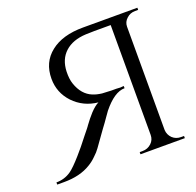

<svg xmlns="http://www.w3.org/2000/svg" viewBox="-109 -715 846 830"><g transform="rotate(-20 313.5 -300.0)"><path d="M605 -600V-590H591Q568 -590 552 -575Q535 -560 535 -538V-63Q536 -41 552 -25Q568 -10 591 -10H605V0H401V-10H414Q438 -10 455 -26Q471 -41 471 -64V-569H396Q375 -569 356 -568Q295 -565 260 -533Q225 -501 223 -445Q222 -411 230 -388Q249 -332 294 -314Q311 -307 335 -304L356 -303L377 -302H400Q409 -301 418 -301Q424 -301 430 -302H434V-292Q387 -292 333 -225Q331 -222 316 -201Q311 -194 302 -181L285 -158Q241 -96 235 -88L223 -73L208 -58Q191 -41 172 -30Q123 0 50 0H18V-10Q56 -10 86 -31Q106 -45 142 -86Q168 -115 201 -158Q212 -172 222 -184Q225 -189 228 -192L230 -195Q248 -220 268 -242Q291 -266 307 -273Q240 -280 195 -327Q151 -374 151 -438Q151 -514 206 -557Q260 -600 355 -600Z"/></g></svg>

Font: Cinzel(RUS BY LYAJKA)
Style: Regular
Weight: 400
Designer: Natanael Gama
Version: Version 1.001;PS 001.001;hotconv 1.0.56;makeotf.lib2.0.21325